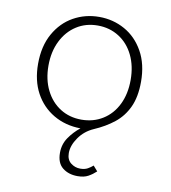

<svg xmlns="http://www.w3.org/2000/svg" viewBox="-81 -562 762 856"><g transform="rotate(10 300.0 -134.0)"><path d="M327 224Q286 224 259 202.5Q232 181 232 135Q232 96 253 65.5Q274 35 303 12Q234 11 180.5 -20.5Q127 -52 97 -107.5Q67 -163 67 -239Q67 -319 99 -376Q131 -433 184 -462.5Q237 -492 300 -492Q363 -492 416 -462.5Q469 -433 501 -376Q533 -319 533 -239Q533 -171 511.5 -124.5Q490 -78 451.5 -47.5Q413 -17 362 5Q321 23 296 59Q271 95 271 129Q271 159 290 174Q309 189 333 189Q353 189 366.5 181.5Q380 174 390 165L410 188Q394 203 375 213.5Q356 224 327 224ZM300 -27Q354 -27 396.5 -53.5Q439 -80 462.5 -128Q486 -176 486 -239Q486 -302 462.5 -350.5Q439 -399 396.5 -426Q354 -453 300 -453Q246 -453 204 -426Q162 -399 138 -350.5Q114 -302 114 -239Q114 -176 138 -128Q162 -80 204 -53.5Q246 -27 300 -27Z"/></g></svg>

Font: Source Code Pro ExtraLight Light
Style: Regular
Weight: 300
Monospace: yes
Version: Version 1.018;hotconv 1.0.116;makeotfexe 2.5.65601